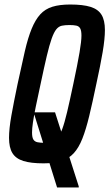

<svg xmlns="http://www.w3.org/2000/svg" viewBox="-20 -716 485 851"><path d="M233 115 129 -218H224L329 110V115ZM173 8Q117 8 83.5 -2.5Q50 -13 35 -37.5Q20 -62 20 -105Q20 -145 30.5 -204Q41 -263 58 -344Q76 -428 90 -488.5Q104 -549 120.5 -589Q137 -629 158.5 -652.5Q180 -676 212 -686Q244 -696 291 -696Q348 -696 381.5 -685.5Q415 -675 430 -650.5Q445 -626 445 -583Q445 -544 435 -485Q425 -426 407 -344Q390 -262 375.5 -202Q361 -142 345 -101.5Q329 -61 307 -37Q285 -13 252.5 -2.5Q220 8 173 8ZM177 -83Q196 -83 210 -86Q224 -89 234.5 -102Q245 -115 255.5 -143Q266 -171 277.5 -219.5Q289 -268 305 -344Q324 -433 332.5 -483.5Q341 -534 341 -558Q341 -580 335.5 -590Q330 -600 318 -602.5Q306 -605 288 -605Q268 -605 254 -602Q240 -599 229.5 -586Q219 -573 209 -545Q199 -517 187.5 -468.5Q176 -420 160 -344Q147 -285 138.5 -243Q130 -201 126 -173.5Q122 -146 122 -129Q122 -107 128 -97.5Q134 -88 146.5 -85.5Q159 -83 177 -83Z"/></svg>

Font: Saira ExtraCondensed SemiBold
Style: Italic
Weight: 600
Width: 2
Italic angle: -12°
Designer: Hector Gatti with collaboration of the Omnibus-Type team
Foundry: Omnibus-Type
Version: Version 1.101